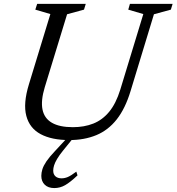

<svg xmlns="http://www.w3.org/2000/svg" viewBox="-20 -702 898 976"><path d="M207.5 -258.5Q187 -190.5 196 -145.5Q205 -100.5 243.8 -78Q282.5 -55.5 350.5 -55.5Q408 -55.5 454.2 -73.8Q500.5 -92 535 -133.8Q569.5 -175.5 591.5 -246.5L708.5 -630.5L632 -653L640.5 -682.5H857.5L848.5 -653L762.5 -629.5L644 -240Q617 -150.5 573.5 -95.2Q530 -40 469.5 -15Q409 10 332 10Q243 10 186.8 -20Q130.5 -50 113.8 -112.8Q97 -175.5 127 -273.5L236 -630.5L159.5 -653L169 -682.5H416L407 -653L321 -629.5ZM250.5 165Q250.5 184 261.8 194.2Q273 204.5 293 204.5Q308.5 204.5 324.2 198Q340 191.5 368 170.5L374 189.5Q337 224.5 311.2 239.2Q285.5 254 256 254Q225 254 207.5 237Q190 220 190 192Q190 176 195.5 158.2Q201 140.5 216 118.2Q231 96 259 66.5L340.5 -21.5H369.5L300.5 63.5Q281.5 87 270.5 105.5Q259.5 124 255 138.5Q250.5 153 250.5 165Z"/></svg>

Font: Newsreader
Style: Italic
Weight: 400
Italic angle: -17°
Designer: Hugues Gentile
Foundry: Production Type
Version: Version 1.003